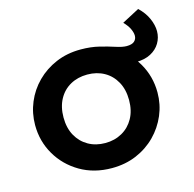

<svg xmlns="http://www.w3.org/2000/svg" viewBox="-96 -717 837 829"><g transform="rotate(-15 323.0 -303.0)"><path d="M305.5 15Q225.5 15 163.8 -21.2Q102 -57.5 67 -117.8Q32 -178 32 -250Q32 -303 52 -351Q72 -399 108.8 -435.8Q145.5 -472.5 195.5 -493.8Q245.5 -515 305.5 -515Q385 -515 446.8 -479Q508.5 -443 543.8 -382.5Q579 -322 579 -250Q579 -197 558.8 -149.2Q538.5 -101.5 502 -64.5Q465.5 -27.5 415.5 -6.2Q365.5 15 305.5 15ZM305.5 -97Q347.5 -97 380.8 -115.8Q414 -134.5 433 -168.8Q452 -203 452 -250Q452 -297 433 -331.5Q414 -366 381 -384.5Q348 -403 305.5 -403Q263 -403 229.8 -384.5Q196.5 -366 177.8 -331.5Q159 -297 159 -250Q159 -203 178 -168.8Q197 -134.5 230 -115.8Q263 -97 305.5 -97ZM524.5 -400.5Q502 -400.5 476.8 -407.2Q451.5 -414 423.8 -423Q396 -432 367 -438.8Q338 -445.5 307 -445.5L306.5 -515Q351 -515 388.5 -505.8Q426 -496.5 455 -487Q484 -477.5 502.5 -477.5Q526.5 -477.5 537.2 -487.2Q548 -497 548 -512Q548 -525.5 540 -542.8Q532 -560 514 -578.5L591.5 -619.5Q619 -593.5 632.2 -563.5Q645.5 -533.5 645.5 -506.5Q645.5 -477.5 631 -453.2Q616.5 -429 589.5 -414.8Q562.5 -400.5 524.5 -400.5Z"/></g></svg>

Font: Geologica Cursive Medium
Style: Regular
Weight: 500
Designer: Sindre Bremnes, Frode Helland
Foundry: Monokrom Skriftforlag AS
Version: Version 1.010;gftools[0.9.28]